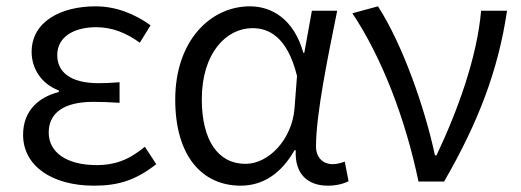

<svg xmlns="http://www.w3.org/2000/svg" viewBox="-20 -574 1646 607"><path d="M277 13C354 13 409 -4 474 -55L438 -110C386 -67 341 -52 286 -52C191 -52 134 -92 134 -155C134 -217 182 -252 275 -252C301 -252 326 -251 358 -249V-314C331 -312 312 -311 292 -311C200 -311 161 -348 161 -400C161 -459 216 -488 284 -488C335 -488 379 -470 422 -439L456 -494C406 -530 347 -554 282 -554C173 -554 80 -506 80 -410C80 -358 110 -309 166 -288V-283C105 -268 53 -226 53 -148C53 -49 145 13 277 13Z M741 13C811 13 869 -25 911 -99H915C911 -23 954 13 1016 13C1046 13 1068 6 1082 -1L1070 -63C1059 -59 1045 -55 1032 -55C1002 -55 979 -75 979 -111C979 -213 1017 -396 1046 -540H966L942 -407H939C909 -514 839 -554 770 -554C646 -554 534 -446 534 -259C534 -82 618 13 741 13ZM756 -56C669 -56 618 -131 618 -260C618 -407 696 -485 778 -485C829 -485 888 -459 919 -334L911 -230C903 -135 831 -56 756 -56Z M1303 0H1384C1493 -189 1555 -352 1583 -540H1501C1488 -392 1427 -224 1360 -83H1355C1323 -234 1252 -435 1175 -554L1094 -532C1187 -393 1262 -198 1303 0Z"/></svg>

Font: Genne Gothic Normal
Style: Regular
Weight: 350
Designer: Ryoko NISHIZUKA (kana & ideographs); Paul D. Hunt (Latin, Greek & Cyrillic); Wenlong ZHANG (bopomofo); Sandoll Communica
Foundry: Adobe Systems Incorporated
Version: Version 1.004;PS 1.004;hotconv 16.6.51;makeotf.lib2.5.65220